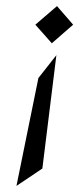

<svg xmlns="http://www.w3.org/2000/svg" viewBox="-20 -610 260 630"><path d="M220 -529 167 -590 96 -529 150 -468ZM34 0 119 -57 165 -429 106 -354Z"/></svg>

Font: Stormblade
Style: Obl
Weight: 400
Designer: Mew Too
Foundry: Cannot Into Space Fonts
Version: Version 0.77